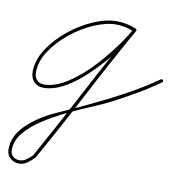

<svg xmlns="http://www.w3.org/2000/svg" viewBox="-98 -323 641 689"><g transform="rotate(10 222.0 22.0)"><path d="M337 -235Q305 -248 273 -248Q237 -248 193 -229Q149 -210 109.5 -178Q70 -146 44.5 -107.5Q19 -69 19 -29Q19 -12 28.5 -1.5Q38 9 55 9Q87 9 120.5 -9Q154 -27 187 -56Q220 -85 249 -119Q278 -153 301 -185.5Q324 -218 337 -243Q340 -248 345 -245Q350 -242 347 -237Q334 -211 310.5 -177.5Q287 -144 256.5 -109.5Q226 -75 192 -45Q158 -15 123 3Q88 21 55 21Q33 21 20 7Q7 -7 7 -29Q7 -71 33.5 -112Q60 -153 101 -186.5Q142 -220 188 -240Q234 -260 273 -260Q307 -260 341 -247Q347 -244 345 -239Q342 -233 337 -235ZM345 -245Q350 -242 347 -237Q276 -111 209 17.5Q142 146 71 272Q71 272 71 272Q70 273 70 273Q60 284 46 294Q32 304 16 304Q-3 304 -16.5 292Q-30 280 -30 260Q-30 233 -18.5 210.5Q-7 188 12 170Q55 129 114.5 102.5Q174 76 227 51Q289 22 349 -10.5Q409 -43 465 -82Q469 -85 473 -80Q476 -76 471 -72Q430 -43 387 -18Q344 7 299 30Q273 43 233.5 59.5Q194 76 150.5 97Q107 118 68.5 143Q30 168 6 197Q-18 226 -18 260Q-18 275 -8.5 283.5Q1 292 16 292Q29 292 41 283Q53 274 62 265Q62 265 61 266Q61 266 61 266Q131 140 198.5 11.5Q266 -117 337 -243Q340 -248 345 -245Z"/></g></svg>

Font: FRB American Cursive Guidelines Thin
Style: Italic
Weight: 100
Italic angle: -25°
Version: Version 2.0;Modular Font Editor K font №1